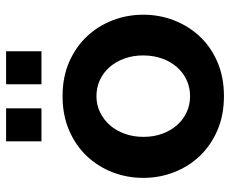

<svg xmlns="http://www.w3.org/2000/svg" viewBox="-84 -680 773 646"><g transform="rotate(-90 303.0 -356.5)"><path d="M151 -604V-723H262V-604ZM343 -604V-723H454V-604ZM303 10Q239 10 188 -12Q137 -34 101.5 -71.5Q66 -109 47 -158Q28 -207 28 -261Q28 -316 47 -365Q66 -414 101.5 -451.5Q137 -489 188 -511Q239 -533 303 -533Q367 -533 417.5 -511Q468 -489 503.5 -451.5Q539 -414 558 -365Q577 -316 577 -261Q577 -207 558 -158Q539 -109 504 -71.5Q469 -34 418 -12Q367 10 303 10ZM166 -261Q166 -226 176.5 -197.5Q187 -169 205.5 -148Q224 -127 249 -115.5Q274 -104 303 -104Q332 -104 357 -115.5Q382 -127 400.5 -148Q419 -169 429.5 -198Q440 -227 440 -262Q440 -296 429.5 -325Q419 -354 400.5 -375Q382 -396 357 -407.5Q332 -419 303 -419Q274 -419 249 -407Q224 -395 205.5 -374Q187 -353 176.5 -324Q166 -295 166 -261Z"/></g></svg>

Font: Oxford Sans
Style: Bold
Weight: 700
Designer: Matt McInerney, Pablo Impallari, Rodrigo Fuenzalida
Foundry: Matt McInerney, Pablo Impallari, Rodrigo Fuenzalida
Version: Version 3.000g; ttfautohint (v1.5) -l 8 -r 28 -G 28 -x 14 -D